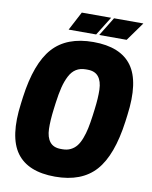

<svg xmlns="http://www.w3.org/2000/svg" viewBox="-102 -1025 883 1114"><g transform="rotate(10 340.0 -468.0)"><path d="M288.1 -950.2H460.9L392.1 -839.8H230ZM478 -950.2H650.9L571.8 -839.8H410.2ZM384.8 -793.9Q544.9 -793.9 611.8 -701.7Q678.7 -609.4 651.9 -410.2L647 -372.1Q619.6 -168.5 538.1 -77.1Q456.5 14.2 299.8 14.2Q139.6 14.2 72.5 -78.4Q5.4 -170.9 32.2 -370.1L37.1 -408.2Q64.5 -611.3 146.2 -702.6Q228 -793.9 384.8 -793.9ZM305.2 -149.9H315.9Q342.3 -149.9 363 -160.2Q383.8 -170.4 398.2 -188.5Q412.6 -206.5 423.6 -235.4Q434.6 -264.2 441.4 -296.4Q448.2 -328.6 454.1 -372.1L459 -410.2Q467.8 -479 466.3 -527.8Q464.8 -576.7 443.6 -603.3Q422.4 -629.9 378.9 -629.9H368.2Q335.4 -629.9 311.5 -615Q287.6 -600.1 272 -569.6Q256.3 -539.1 246.8 -501Q237.3 -462.9 230 -408.2L225.1 -370.1Q216.3 -301.3 217.8 -252.4Q219.2 -203.6 240.5 -176.8Q261.7 -149.9 305.2 -149.9Z"/></g></svg>

Font: Cooper Hewitt
Style: Heavy Italic
Weight: 714
Designer: Village Type and Design LLC
Foundry: Cooper Hewitt Smithsonian Design Museum
Version: 1.000